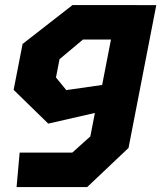

<svg xmlns="http://www.w3.org/2000/svg" viewBox="-20 -562 660 782"><path d="M47.5 200H335L503.5 40.5L616.5 -541H538V-541.5H275.5L72 -383L35.5 -196L176.5 -58.5L366.5 -102L348 -6.5L274.5 59.5H60ZM208 -246.5 222.5 -321 318 -401H432L396 -216L250 -195Z"/></svg>

Font: Monaspace Krypton ExtraBold
Style: Italic
Weight: 800
Italic angle: -11°
Designer: Riley Cran & the Lettermatic Team
Foundry: Lettermatic
Version: Version 1.101 (Monaspace Krypton)